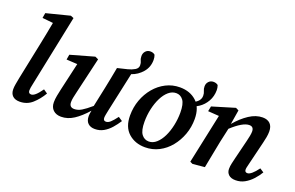

<svg xmlns="http://www.w3.org/2000/svg" viewBox="-91 -1086 2239 1455"><g transform="rotate(20 1028.5 -358.5)"><path d="M130 14Q93 14 73 -5Q53 -24 53 -59Q53 -78 57 -100Q61 -122 67 -154L129 -454Q138 -499 147 -543.5Q156 -588 164 -633L77 -642L84 -683L273 -731L298 -721L180 -149Q171 -110 171 -92Q171 -67 194 -67Q209 -67 228 -83.5Q247 -100 273 -137L305 -115Q274 -62 231.5 -24Q189 14 130 14Z M736 14Q701 14 680.5 -5.5Q660 -25 660 -64Q660 -80 666 -108Q615 -50 566 -18Q517 14 464 14Q424 14 400 -8.5Q376 -31 376 -71Q376 -96 381.5 -125Q387 -154 393 -180L444 -403L356 -408L363 -449L554 -503L580 -491L512 -199Q506 -174 502 -154Q498 -134 498 -117Q498 -75 538 -75Q567 -75 596.5 -92.5Q626 -110 670 -148L703 -304Q712 -348 720.5 -391Q729 -434 737 -478L816 -497Q848 -505 871.5 -519Q895 -533 895 -557Q895 -577 887.5 -591.5Q880 -606 880 -627Q880 -651 895 -667Q910 -683 933 -683Q956 -683 970 -670Q977 -652 977 -630Q977 -572 941 -530Q905 -488 854 -471L785 -152Q781 -133 778 -117Q775 -101 775 -91Q775 -67 797 -67Q814 -67 832 -83Q850 -99 877 -135L910 -113Q889 -80 863.5 -51Q838 -22 806.5 -4Q775 14 736 14Z M1141 14Q1060 14 1006.5 -34Q953 -82 953 -175Q953 -241 974.5 -300Q996 -359 1034.5 -405Q1073 -451 1125 -477.5Q1177 -504 1237 -504Q1319 -504 1371 -456Q1423 -408 1423 -315Q1423 -250 1401.5 -191Q1380 -132 1342 -85.5Q1304 -39 1252.5 -12.5Q1201 14 1141 14ZM1153 -37Q1186 -37 1214 -62Q1242 -87 1262 -128Q1282 -169 1293 -220.5Q1304 -272 1304 -324Q1304 -394 1282 -423.5Q1260 -453 1225 -453Q1192 -453 1164 -429Q1136 -405 1115.5 -364Q1095 -323 1083.5 -272Q1072 -221 1072 -167Q1072 -97 1094.5 -67Q1117 -37 1153 -37ZM1343 -395V-429Q1378 -434 1400.5 -454.5Q1423 -475 1423 -503Q1423 -524 1415.5 -539Q1408 -554 1408 -575Q1408 -598 1423 -614Q1438 -630 1461 -630Q1483 -630 1498 -618Q1505 -598 1505 -579Q1505 -529 1482 -488.5Q1459 -448 1422 -423.5Q1385 -399 1343 -395Z M1871 14Q1834 14 1815 -4Q1796 -22 1796 -50Q1796 -72 1801 -94Q1806 -116 1812 -141L1850 -295Q1856 -319 1860 -340Q1864 -361 1864 -376Q1864 -415 1828 -415Q1776 -415 1688 -334L1663 -221Q1652 -166 1641.5 -111Q1631 -56 1620 0L1523 9L1502 -1L1587 -401L1498 -407L1506 -448L1688 -503L1712 -491L1693 -375Q1742 -433 1796 -468.5Q1850 -504 1904 -504Q1943 -504 1964.5 -482.5Q1986 -461 1986 -420Q1986 -398 1981.5 -373.5Q1977 -349 1971 -325L1928 -148Q1924 -129 1920 -114.5Q1916 -100 1916 -90Q1916 -67 1937 -67Q1968 -67 2018 -135L2050 -114Q2031 -82 2004 -52.5Q1977 -23 1944 -4.5Q1911 14 1871 14Z"/></g></svg>

Font: Source Serif 4 SmText Semibold
Style: Italic
Weight: 600
Italic angle: -12°
Designer: Frank Grießhammer
Foundry: Adobe
Version: Version 4.005;hotconv 1.1.0;makeotfexe 2.6.0